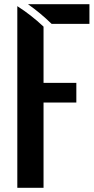

<svg xmlns="http://www.w3.org/2000/svg" viewBox="-20 -895 446 915"><path d="M226.1 -781.2H406.2V-875H113.3Q172.9 -833 226.1 -781.2ZM187.5 -768.1V-500H343.8V-406.2H187.5V0H62.5V-865.7Q128.4 -823.7 187.5 -768.1Z"/></svg>

Font: Oswald
Style: Stencbab
Weight: 400
Designer: Mathieu Le Lay
Foundry: Mathieu Le Lay
Version: Version 1.000